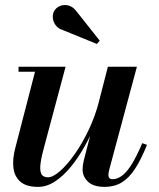

<svg xmlns="http://www.w3.org/2000/svg" viewBox="-20 -721 621 751"><path d="M129 10Q83 10 59.8 -10.2Q36.5 -30.5 32.5 -64.8Q28.5 -99 39.5 -141L117 -440.5H52.5V-460H236.5L153.5 -149.5Q142.5 -110.5 138.8 -83.2Q135 -56 141.2 -41.8Q147.5 -27.5 168 -27.5Q187 -27.5 215 -52Q243 -76.5 272.5 -118.5Q302 -160.5 327.5 -214.2Q353 -268 368 -327H383Q372.5 -284 353.8 -237.5Q335 -191 310.2 -147Q285.5 -103 256.2 -67.5Q227 -32 194.8 -11Q162.5 10 129 10ZM390 10Q345.5 10 324.2 -10.2Q303 -30.5 303 -58Q303 -65 304.2 -74.8Q305.5 -84.5 307.5 -92.5L402 -460H515.5L406.5 -54.5Q405.5 -50 404.8 -45.2Q404 -40.5 404 -37Q404 -20 420 -20Q438.5 -20 457 -33.5Q475.5 -47 494.8 -77.8Q514 -108.5 536.5 -161L555 -154.5Q532 -97 508.2 -60.8Q484.5 -24.5 455.8 -7.2Q427 10 390 10ZM359 -549 225.5 -603.5Q207.5 -609 197.8 -622.2Q188 -635.5 186.5 -651.5Q185 -667.5 193.5 -680.5Q199 -689 209 -694.8Q219 -700.5 231.2 -701.2Q243.5 -702 255.8 -696.5Q268 -691 278.5 -677.5L370 -562Z"/></svg>

Font: Bodoni Moda 11pt SemiBold
Style: Italic
Weight: 600
Italic angle: -13°
Designer: Owen Earl
Foundry: indestructible type
Version: Version 2.004